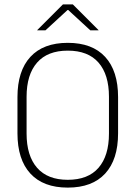

<svg xmlns="http://www.w3.org/2000/svg" viewBox="-20 -844 617 874"><path d="M288.5 10Q177 10 118.2 -54Q59.5 -118 59.5 -237V-402Q59.5 -521 118.2 -585Q177 -649 288.5 -649Q400 -649 458.8 -585Q517.5 -521 517.5 -402V-237Q517.5 -118 458.8 -54Q400 10 288.5 10ZM288.5 -25.5Q381 -25.5 428.5 -80.2Q476 -135 476 -236V-403.5Q476 -504.5 428.5 -559Q381 -613.5 288.5 -613.5Q196.5 -613.5 148.8 -559Q101 -504.5 101 -403.5V-236Q101 -135 148.8 -80.2Q196.5 -25.5 288.5 -25.5ZM149.5 -707 266.5 -824H311.5L428.5 -707V-706H391L290.5 -798.5H287.5L187 -706H149.5Z"/></svg>

Font: Anek Malayalam ExtraLight
Style: Regular
Weight: 250
Version: Version 1.003